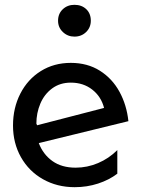

<svg xmlns="http://www.w3.org/2000/svg" viewBox="-20 -765 586 797"><path d="M294 -69Q236 -69 197.5 -96.5Q159 -124 141 -171L513 -262Q506 -329 476 -384Q446 -439 394.5 -471.5Q343 -504 274 -504Q204 -504 149.5 -470Q95 -436 64.5 -376.5Q34 -317 34 -244Q34 -171 67 -112.5Q100 -54 158.5 -21Q217 12 290 12Q341 12 387 -3Q433 -18 467 -44V-142Q432 -107 387 -88Q342 -69 294 -69ZM274 -422Q326 -422 363 -393Q400 -364 412 -317L134 -245L131 -252Q131 -296 147.5 -335Q164 -374 196.5 -398Q229 -422 274 -422ZM221 -679Q221 -651 241 -632Q261 -613 289 -613Q318 -613 337.5 -632Q357 -651 357 -679Q357 -709 338 -727Q319 -745 289 -745Q260 -745 240.5 -726.5Q221 -708 221 -679Z"/></svg>

Font: Geom
Style: Regular
Weight: 400
Version: Version 1.102